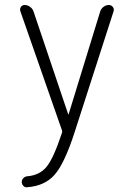

<svg xmlns="http://www.w3.org/2000/svg" viewBox="-20 -540 540 788"><path d="M234.4 -4.9 63.5 -494.1Q60.5 -503.9 65.9 -511.7Q71.3 -519.5 81.1 -519.5Q92.8 -519.5 103 -512.2Q113.3 -504.9 117.2 -494.1L259.8 -71.3Q259.8 -70.3 260.7 -70.3Q261.7 -70.3 261.7 -71.3L391.6 -494.1Q395.5 -504.9 405.3 -512.2Q415 -519.5 426.8 -519.5Q436.5 -519.5 442.9 -511.7Q449.2 -503.9 446.3 -494.1L287.1 0Q245.1 130.9 204.1 177.2Q163.1 223.6 90.8 228.5Q82 229.5 75.7 222.7Q69.3 215.8 69.3 207Q69.3 198.2 75.7 191.4Q82 184.6 90.8 183.6Q141.6 179.7 170.4 145.5Q199.2 111.3 234.4 4.9Q236.3 0 234.4 -4.9Z"/></svg>

Font: Rounded-L Mgen+ 1m light
Style: Regular
Weight: 200
Designer: [Source Han Sans]
Ryoko NISHIZUKA  (kana & ideographs); Paul D. Hunt (Latin, Greek & Cyrillic); Wenlong ZHANG  (bopomofo
Version: Version 1.059.20150602